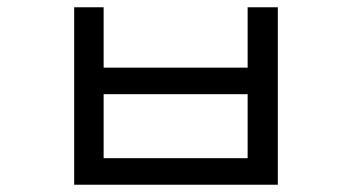

<svg xmlns="http://www.w3.org/2000/svg" viewBox="-20 -510 960 528"><path d="M184 -490H265V-324H661V-490H744V-2H184ZM265 -251V-75H661V-251Z"/></svg>

Font: hexlkorean05
Style: Book
Weight: 400
Designer: Jelle Bosma - Monotype Design Team
Foundry: Monotype Imaging Inc.
Version: Version 2.003